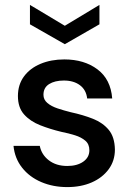

<svg xmlns="http://www.w3.org/2000/svg" viewBox="-20 -750 527 782"><path d="M254 12Q196 12 148 -8.5Q100 -29 70 -67Q40 -105 35 -156H142Q149 -120 179 -97Q209 -74 254 -74Q294 -74 319 -91.5Q344 -109 344 -138Q344 -163 327.5 -177Q311 -191 285.5 -199Q260 -207 230 -213Q184 -224 143.5 -240Q103 -256 78 -284Q53 -312 53 -359Q53 -405 77.5 -438.5Q102 -472 145 -490Q188 -508 242 -508Q323 -508 377 -467.5Q431 -427 437 -349H335Q331 -384 305.5 -403Q280 -422 240 -422Q203 -422 180 -407.5Q157 -393 157 -364Q157 -344 173 -330.5Q189 -317 214.5 -308.5Q240 -300 268 -293Q319 -282 359 -266Q399 -250 423 -221Q447 -192 448 -141Q448 -95 422.5 -60.5Q397 -26 353.5 -7Q310 12 254 12ZM244 -570 102 -651V-730L244 -645L385 -730V-651Z"/></svg>

Font: Rethink Sans Medium
Style: Regular
Weight: 500
Designer: The Rethink Sans project authors (Hans Thiessen). DM Sans designed by Colophon Foundry.
Foundry: Rethink Communications LLC
Version: Version 1.001